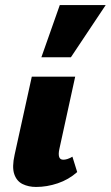

<svg xmlns="http://www.w3.org/2000/svg" viewBox="-20 -731 439 761"><path d="M123 10Q93 10 69.5 -1.5Q46 -13 36.5 -41Q27 -69 38 -118L106 -427H278L215 -139Q211 -120 214.5 -109Q218 -98 231 -98Q238 -98 246.5 -100.5Q255 -103 267 -110L286 -49Q252 -19 209 -4.5Q166 10 123 10ZM144 -504 217 -711H399L261 -504Z"/></svg>

Font: Ysabeau Infant Black
Style: Italic
Weight: 900
Italic angle: -12°
Designer: Christian Thalmann (Catharsis Fonts)
Version: Version 2.001;gftools[0.9.30]; featfreeze: ss01,ss02,lnum